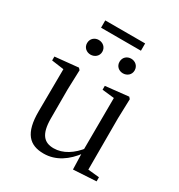

<svg xmlns="http://www.w3.org/2000/svg" viewBox="-197 -971 1047 1120"><g transform="rotate(30 326.5 -411.5)"><path d="M209.5 -622.1C236.5 -622.1 261.4 -641 261.4 -670.8C261.4 -701.8 236.5 -720.7 209.5 -720.7C182.7 -720.7 158.8 -701.8 158.8 -670.8C158.8 -641 182.7 -622.1 209.5 -622.1ZM427.8 -622.1C454.9 -622.1 479.1 -641 479.1 -670.8C479.1 -701.8 454.9 -720.7 427.8 -720.7C400.4 -720.7 377.3 -701.8 377.3 -670.8C377.3 -641 400.4 -622.1 427.8 -622.1ZM184.7 -789.1H453.3V-838.2H184.7ZM260.9 14.6C343.5 14.6 410.3 -33 461.7 -103H488.1L464.9 -141.8C417.3 -78.8 358.2 -41.4 296.3 -41.4C231.5 -41.4 195.8 -78.2 195.8 -185.1V-380.4L200.2 -511.5L189.5 -523L33.1 -507.3V-481L137.7 -466.6L115.5 -483.7L113.3 -185.8C112.1 -37 165.6 14.6 260.9 14.6ZM456.4 9.3 610.3 0.2V-27.4L534.4 -35V-380.4L538.4 -511.5L528.2 -523L373.2 -506.2V-480.3L454.4 -471.2L452.8 -115.5V-114.1Z"/></g></svg>

Font: Source Han Serif CN VF
Style: Regular
Weight: 250
Designer: Ryoko NISHIZUKA 西塚涼子 (kana & ideographs); Frank Grießhammer (Latin, Greek & Cyrillic); Wenlong ZHANG 张文龙 (bopomofo); San
Foundry: Adobe
Version: Version 2.002;hotconv 1.1.0;makeotfexe 2.6.0